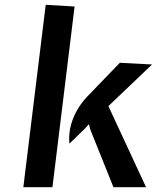

<svg xmlns="http://www.w3.org/2000/svg" viewBox="-20 -778 652 798"><path d="M451.5 0 355.5 -239 349.5 -262 332.5 -243 268.5 -181Q263.5 -235 284.2 -286.2Q305 -337.5 343 -377L478 -517L612 -510L430.5 -337L587 0ZM77 0 170 -758 290 -751 198 0Z"/></svg>

Font: Expletus Sans SemiBold
Style: Italic
Weight: 600
Italic angle: -7°
Version: Version 7.500